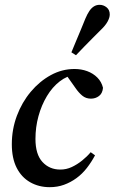

<svg xmlns="http://www.w3.org/2000/svg" viewBox="-20 -762 475 796"><path d="M186 14Q141 14 105 -6.5Q69 -27 49 -66.5Q29 -106 29 -164Q29 -226 50 -282Q71 -338 107.5 -381.5Q144 -425 190.5 -450.5Q237 -476 289 -476Q317 -476 341.5 -467Q366 -458 383.5 -440.5Q401 -423 407 -398Q405 -375 390.5 -364Q376 -353 357 -353Q336 -353 321 -365.5Q306 -378 293 -397L247 -462H306V-453H293Q258 -448 227.5 -424.5Q197 -401 174.5 -363.5Q152 -326 139.5 -280.5Q127 -235 127 -186Q127 -122 156 -90.5Q185 -59 230 -59Q255 -59 277.5 -69.5Q300 -80 320.5 -96.5Q341 -113 356 -131L374 -118Q359 -90 340 -65.5Q321 -41 297 -23.5Q273 -6 245.5 4Q218 14 186 14ZM276 -545Q286 -569 295.5 -592Q305 -615 315 -638.5Q325 -662 334 -685Q342 -704 350.5 -716.5Q359 -729 369.5 -735.5Q380 -742 393 -742Q409 -742 422 -731.5Q435 -721 435 -702Q435 -689 426 -672.5Q417 -656 398 -638Q381 -621 363.5 -603.5Q346 -586 329 -568.5Q312 -551 295 -533Z"/></svg>

Font: Source Serif 4 48pt SemiBold
Style: Italic
Weight: 600
Italic angle: -12°
Designer: Frank Grießhammer
Foundry: Adobe Systems Incorporated
Version: Version 4.004;hotconv 1.0.116;makeotfexe 2.5.65601